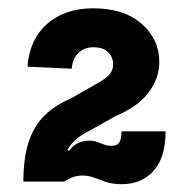

<svg xmlns="http://www.w3.org/2000/svg" viewBox="-20 -958 459 474"><path d="M219.5 -751.8Q241.8 -764.2 250.6 -774.7Q259.3 -785.2 259.3 -798.7Q259.3 -817.2 246.7 -829.3Q234.1 -841.3 211.1 -841.3Q187.8 -841.3 173.4 -827.2Q159.1 -813.2 157.1 -788.4L47.8 -793.4Q52.8 -860.8 96.4 -899.1Q140.1 -937.5 210.3 -937.5Q285.8 -937.5 329.6 -899.3Q373.3 -861.1 373.3 -805Q373.3 -764.8 346.7 -729.5Q320 -694.2 264.7 -671.1L202.4 -636Q162.2 -616.8 146.6 -588.1Q131 -559.5 131 -509.7H37.7Q37.7 -567.3 50.6 -607Q63.6 -646.8 89.4 -672.4Q115.2 -698 153.3 -714ZM388.7 -633.7Q388.7 -568.8 359 -536.1Q329.4 -503.3 280.6 -503.3Q257.8 -503.3 242 -508.7Q226.3 -514 212.6 -519.3Q199 -524.6 183 -524.6Q172.5 -524.6 161.2 -521.1Q149.9 -517.6 139 -509.7H104.2L126.6 -601.8L150.2 -585.6Q160.9 -599.5 173.6 -605.2Q186.3 -610.8 200 -610.8Q211.2 -610.8 219.9 -607.6Q228.6 -604.4 236.8 -601.2Q245.1 -598 255.5 -598Q268.7 -598 274.4 -606.1Q280 -614.3 280 -633.7Z"/></svg>

Font: Hepta Slab ExtraLight
Style: Regular
Weight: 200
Designer: Michael LaGattuta
Foundry: Michael LaGattuta
Version: Version 1.100